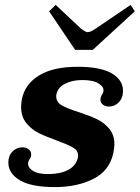

<svg xmlns="http://www.w3.org/2000/svg" viewBox="-20 -752 569 782"><path d="M180 -706 207 -732 308 -637Q328 -621 337 -621Q349 -621 372 -637L512 -732L529 -706L358 -549H286ZM14 -90Q14 -118 31 -135Q48 -152 71 -152Q86 -152 96.5 -144Q107 -136 107 -123Q107 -113 101.5 -105Q96 -97 95 -91Q91 -72 112 -57.5Q133 -43 177 -43Q225 -43 257.5 -60Q290 -77 297 -110Q298 -113 298 -118Q298 -139 277.5 -151Q257 -163 211 -180Q166 -196 137 -210.5Q108 -225 87 -251Q66 -277 66 -316Q66 -332 69 -348Q82 -410 139.5 -445Q197 -480 296 -480Q390 -480 435.5 -453Q481 -426 481 -382Q481 -353 464 -335.5Q447 -318 424 -318Q407 -318 396.5 -328Q386 -338 390 -354Q391 -360 395.5 -366.5Q400 -373 401 -379Q405 -397 382.5 -411.5Q360 -426 316 -426Q274 -426 245 -411Q216 -396 210 -369Q209 -366 209 -360Q209 -336 231.5 -323Q254 -310 302 -295Q347 -280 376 -266Q405 -252 425.5 -227Q446 -202 446 -164Q446 -155 442 -131Q427 -57 360.5 -23.5Q294 10 204 10Q107 10 60.5 -18Q14 -46 14 -90Z"/></svg>

Font: Taviraj SemiBold
Style: Italic
Weight: 600
Italic angle: -12°
Designer: Katatrad Team
Foundry: CadsonDemak
Version: Version 1.001